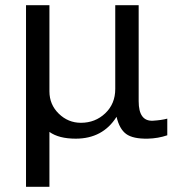

<svg xmlns="http://www.w3.org/2000/svg" viewBox="-20 -520 691 738"><path d="M623 0Q588 12 548 13Q491 14 465 -5Q439 -24 428 -71Q375 13 271 13Q206 13 170 -13V198H80V-500H170V-169Q170 -118 206 -83Q242 -48 291 -48Q346 -48 384.5 -84.5Q423 -121 423 -178V-500H513V-131Q513 -53 568 -56Q601 -58 623 -64Z"/></svg>

Font: Mingzat
Style: Regular
Weight: 400
Designer: Jason Glavy (Lepcha), Lorna Priest (Lepcha additions), Walt Agee (Sophia), Victor Gaultney (Sophia)
Foundry: SIL International
Version: Version 0.100